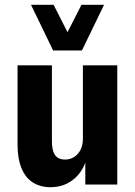

<svg xmlns="http://www.w3.org/2000/svg" viewBox="-20 -768 563 799"><path d="M190 11Q148 11 117 -8.5Q86 -28 69.5 -68Q53 -108 53 -167V-496H196V-182Q196 -153 202.5 -135.5Q209 -118 221.5 -111Q234 -104 251 -104Q272 -104 289 -115Q306 -126 315.5 -145.5Q325 -165 325 -192V-496H468V0H335V-91Q318 -45 280 -17Q242 11 190 11ZM201 -558 109 -748H203L261 -634L319 -748H413L321 -558Z"/></svg>

Font: Nunito Sans 10pt Condensed ExtraBold
Style: Regular
Weight: 800
Width: 3
Designer: Vernon Adams
Foundry: Vernon Adams
Version: Version 3.101;gftools[0.9.27]